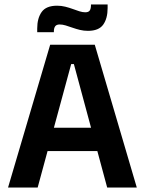

<svg xmlns="http://www.w3.org/2000/svg" viewBox="-20 -839 648 859"><path d="M16 0 204.5 -639H404L592 0H459.5L310.5 -552.5H298.5L148.5 0ZM159 -163V-267.5H448V-163ZM373.5 -701Q355 -701 337.5 -705.2Q320 -709.5 304 -715.2Q288 -721 273.8 -725.2Q259.5 -729.5 247 -729.5Q233 -729.5 227 -721.5Q221 -713.5 221 -698V-695H146.5V-711.5Q146.5 -757.5 166.5 -785.5Q186.5 -813.5 235.5 -813.5Q254.5 -813.5 272.2 -809Q290 -804.5 305.5 -798.8Q321 -793 335.2 -788.5Q349.5 -784 361.5 -784Q376 -784 381.5 -792Q387 -800 387 -816V-819H461.5V-803Q461.5 -756.5 441.8 -728.8Q422 -701 373.5 -701Z"/></svg>

Font: Anek Tamil SemiBold
Style: Regular
Weight: 600
Version: Version 1.003